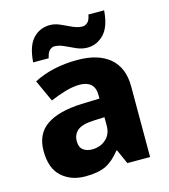

<svg xmlns="http://www.w3.org/2000/svg" viewBox="-114 -855 841 955"><g transform="rotate(-15 306.5 -377.0)"><path d="M318 -560Q425 -560 484 -510Q543 -460 543 -364V0H426L393 -74H389Q354 -29 315 -9.5Q276 10 208 10Q135 10 87 -33Q39 -76 39 -166Q39 -253 100.5 -295.5Q162 -338 281 -343L375 -346V-362Q375 -402 354.5 -420Q334 -438 298 -438Q262 -438 223 -426.5Q184 -415 144 -398L93 -510Q138 -534 195 -547Q252 -560 318 -560ZM324 -248Q261 -246 236 -225.5Q211 -205 211 -170Q211 -139 229 -125Q247 -111 275 -111Q317 -111 346 -136.5Q375 -162 375 -206V-250ZM103 -605Q109 -689 144 -726Q179 -763 231 -763Q257 -763 284 -750.5Q311 -738 337.5 -726Q364 -714 388 -714Q400 -714 412.5 -724.5Q425 -735 430 -764H511Q505 -681 469 -643.5Q433 -606 384 -606Q356 -606 328.5 -618Q301 -630 275 -642.5Q249 -655 225 -655Q213 -655 201 -644.5Q189 -634 183 -605Z"/></g></svg>

Font: Noto Sans Tamil ExtraBold
Style: Regular
Weight: 800
Designer: Jelle Bosma - Monotype Design Team
Foundry: Monotype Imaging Inc.
Version: Version 2.004; ttfautohint (v1.8.4.7-5d5b)